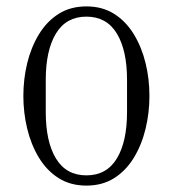

<svg xmlns="http://www.w3.org/2000/svg" viewBox="-20 -570 540 600"><path d="M250 10Q200 10 163 -13.5Q126 -37 101.5 -77.5Q77 -118 65 -168Q53 -218 53 -270Q53 -323 65 -372.5Q77 -422 101.5 -462.5Q126 -503 163 -526.5Q200 -550 250 -550Q300 -550 337 -526.5Q374 -503 398.5 -462.5Q423 -422 435 -372.5Q447 -323 447 -270Q447 -218 435 -168Q423 -118 398.5 -77.5Q374 -37 337 -13.5Q300 10 250 10ZM250 -22Q313 -22 345 -74.5Q377 -127 377 -220V-320Q377 -413 345 -465.5Q313 -518 250 -518Q187 -518 155 -465.5Q123 -413 123 -320V-220Q123 -127 155 -74.5Q187 -22 250 -22Z"/></svg>

Font: Xanh Mono
Style: Regular
Weight: 400
Monospace: yes
Designer: Lam Bao, Duy Dao
Foundry: Yellow Type Foundry
Version: Version 3.101; ttfautohint (v1.8.3)